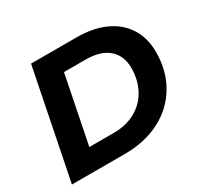

<svg xmlns="http://www.w3.org/2000/svg" viewBox="-147 -887 1120 1074"><g transform="rotate(-30 413.0 -350.0)"><path d="M169 -700H462Q569 -700 646.5 -664.5Q724 -629 765.5 -563Q807 -497 807 -408Q807 -286 752 -193.5Q697 -101 598.5 -50.5Q500 0 371 0H29ZM376 -133Q458 -133 518.5 -167.5Q579 -202 611 -262.5Q643 -323 643 -399Q643 -478 592 -522.5Q541 -567 444 -567H305L218 -133Z"/></g></svg>

Font: Idrija
Style: Bold Italic
Weight: 700
Italic angle: -11.3°
Designer: Julieta Ulanovsky
Foundry: Julieta Ulanovsky
Version: Version 7.200